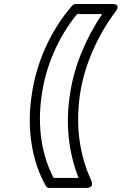

<svg xmlns="http://www.w3.org/2000/svg" viewBox="-20 -787 606 956"><path d="M137.2 -309.1Q154.3 -433.6 205.8 -548.6Q257.3 -663.6 336.9 -755.9Q344.7 -767.1 358.9 -767.1H540Q542 -767.1 544.9 -767.1Q547.9 -767.1 554 -765.4Q560.1 -763.7 563.2 -760.3Q566.4 -756.8 565.2 -748.8Q564 -740.7 555.2 -729Q487.3 -639.2 440.2 -530.5Q393.1 -421.9 377 -309.1Q361.3 -189 376.7 -84Q392.1 21 434.1 110.8Q435.1 112.3 436 115Q437 117.7 438.2 124.3Q439.5 130.9 437.7 135.7Q436 140.6 428.7 144.8Q421.4 148.9 408.2 148.9H227.1Q213.4 148.9 208 138.2Q155.8 45.9 137.5 -69.3Q119.1 -184.6 137.2 -309.1ZM187 -309.1Q170.9 -195.3 186.3 -91.1Q201.7 13.2 247.1 99.1H371.1Q295.9 -95.7 327.1 -309.1Q342.3 -417.5 384.5 -521.7Q426.8 -626 488.8 -716.8H363.8Q294.4 -632.3 248.5 -527.1Q202.6 -421.9 187 -309.1Z"/></svg>

Font: Trueno ExtraBold Outline
Style: Italic
Weight: 800
Width: 6
Designer: Julieta Ulanovsky
Foundry: Julieta Ulanovsky
Version: Version 3.001b | FøM Fix